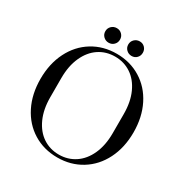

<svg xmlns="http://www.w3.org/2000/svg" viewBox="-219 -1152 1299 1348"><g transform="rotate(30 431.0 -478.0)"><path d="M54 -400Q54 -523 102 -618.5Q150 -714 236 -767Q322 -820 431 -820Q540 -820 626 -767Q712 -714 760 -618.5Q808 -523 808 -400Q808 -277 760 -181.5Q712 -86 626 -33Q540 20 431 20Q322 20 236 -33Q150 -86 102 -181.5Q54 -277 54 -400ZM684 -323V-477Q684 -576 651 -648.5Q618 -721 560.5 -759Q503 -797 431 -797Q358 -797 301 -759Q244 -721 211 -648.5Q178 -576 178 -477V-323Q178 -224 211 -151.5Q244 -79 301 -41Q358 -3 431 -3Q503 -3 560.5 -41Q618 -79 651 -151.5Q684 -224 684 -323ZM281 -917Q281 -942 298.5 -959Q316 -976 341 -976Q366 -976 383 -959Q400 -942 400 -917Q400 -892 383 -875Q366 -858 341 -858Q316 -858 298.5 -875Q281 -892 281 -917ZM467 -917Q467 -942 484.5 -959Q502 -976 527 -976Q552 -976 568.5 -959Q585 -942 585 -917Q585 -892 568.5 -875Q552 -858 527 -858Q502 -858 484.5 -875Q467 -892 467 -917Z"/></g></svg>

Font: Prata
Style: Regular
Weight: 400
Designer: Ivan Petrov
Foundry: Cyreal
Version: Version 2.000